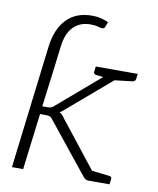

<svg xmlns="http://www.w3.org/2000/svg" viewBox="-81 -780 693 843"><g transform="rotate(10 265.0 -358.0)"><path d="M30 0 82 -429H133L115 -286H138Q146 -286 152.5 -288Q159 -290 167 -297L387 -486Q393 -492 399 -495.5Q405 -499 415 -499H460L217 -291Q211 -286 206 -281.5Q201 -277 194 -274Q208 -266 217 -251L415 0H370Q363 0 358 -3Q353 -6 348 -12L169 -235Q162 -245 155.5 -248Q149 -251 134 -251H111L80 0ZM391 -452 388 -471 397 -499H467L410 -454ZM372 0 343 -52 383 -45ZM503 -499 500 -476Q499 -470 495.5 -467Q492 -464 487 -463L410 -454L409 -499ZM409 -499 398 -454 323 -463Q318 -464 315 -467Q312 -470 313 -476L316 -499ZM372 0 383 -45 458 -36Q463 -36 466 -32.5Q469 -29 468 -23L465 0ZM131 -412 82 -429 97 -552Q107 -629 148.5 -672.5Q190 -716 262 -716Q283 -716 300 -712Q317 -708 335 -700L327 -679Q325 -672 320.5 -670.5Q316 -669 313 -669Q310 -669 306 -670Q302 -671 296 -673Q290 -675 281 -676Q272 -677 261 -677Q215 -677 185.5 -647.5Q156 -618 149 -557Z"/></g></svg>

Font: Aleo Light
Style: Italic
Weight: 300
Italic angle: -7°
Designer: Alessio Laiso
Foundry: Alessio Laiso
Version: Version 2.001;gftools[0.9.29]